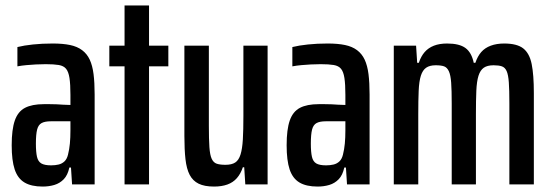

<svg xmlns="http://www.w3.org/2000/svg" viewBox="-20 -678 2027 706"><path d="M137 8Q95 8 70 -7Q45 -22 34 -55Q23 -88 23 -144Q23 -202 34.5 -235Q46 -268 72 -281.5Q98 -295 141 -295Q151 -295 163 -295Q175 -295 187.5 -294.5Q200 -294 213 -293Q226 -292 239 -292V-329Q239 -368 235.5 -391Q232 -414 223 -425Q214 -436 196 -439Q178 -442 148 -442Q129 -442 111.5 -441Q94 -440 77 -438.5Q60 -437 44 -434V-505Q68 -511 101.5 -514.5Q135 -518 174 -518Q211 -518 237.5 -512.5Q264 -507 282 -493.5Q300 -480 310 -458.5Q320 -437 324 -405.5Q328 -374 328 -331V0H245L241 -62H235Q229 -34 214.5 -19Q200 -4 180 2Q160 8 137 8ZM168 -70Q183 -70 195.5 -73Q208 -76 217 -84.5Q226 -93 230 -109Q235 -129 237 -150.5Q239 -172 239 -199V-232H167Q145 -232 133 -225.5Q121 -219 116.5 -201.5Q112 -184 112 -150Q112 -119 116 -101.5Q120 -84 132 -77Q144 -70 168 -70Z M438 0V-434H382V-510H438V-658H528V-510H599V-434H528V0Z M767 8Q732 8 710.5 -2.5Q689 -13 677.5 -35Q666 -57 662 -92.5Q658 -128 658 -178V-510H748V-215Q748 -166 750 -137Q752 -108 758.5 -94Q765 -80 777 -76Q789 -72 809 -72Q832 -72 845 -80.5Q858 -89 864.5 -110Q871 -131 873 -165.5Q875 -200 875 -252V-510H964V0H882L878 -63H873Q865 -39 851 -23Q837 -7 816 0.5Q795 8 767 8Z M1148 8Q1106 8 1081 -7Q1056 -22 1045 -55Q1034 -88 1034 -144Q1034 -202 1045.5 -235Q1057 -268 1083 -281.5Q1109 -295 1152 -295Q1162 -295 1174 -295Q1186 -295 1198.5 -294.5Q1211 -294 1224 -293Q1237 -292 1250 -292V-329Q1250 -368 1246.5 -391Q1243 -414 1234 -425Q1225 -436 1207 -439Q1189 -442 1159 -442Q1140 -442 1122.5 -441Q1105 -440 1088 -438.5Q1071 -437 1055 -434V-505Q1079 -511 1112.5 -514.5Q1146 -518 1185 -518Q1222 -518 1248.5 -512.5Q1275 -507 1293 -493.5Q1311 -480 1321 -458.5Q1331 -437 1335 -405.5Q1339 -374 1339 -331V0H1256L1252 -62H1246Q1240 -34 1225.5 -19Q1211 -4 1191 2Q1171 8 1148 8ZM1179 -70Q1194 -70 1206.5 -73Q1219 -76 1228 -84.5Q1237 -93 1241 -109Q1246 -129 1248 -150.5Q1250 -172 1250 -199V-232H1178Q1156 -232 1144 -225.5Q1132 -219 1127.5 -201.5Q1123 -184 1123 -150Q1123 -119 1127 -101.5Q1131 -84 1143 -77Q1155 -70 1179 -70Z M1428 0V-510H1510L1514 -447H1520Q1528 -471 1541.5 -486.5Q1555 -502 1575.5 -510Q1596 -518 1624 -518Q1669 -518 1691.5 -501.5Q1714 -485 1722 -447H1728Q1736 -471 1749.5 -486.5Q1763 -502 1784.5 -510Q1806 -518 1834 -518Q1881 -518 1904 -500Q1927 -482 1935 -442.5Q1943 -403 1943 -336V0H1853V-298Q1853 -347 1851 -375Q1849 -403 1843 -416.5Q1837 -430 1825.5 -434Q1814 -438 1795 -438Q1772 -438 1759 -429Q1746 -420 1739.5 -399.5Q1733 -379 1731.5 -344Q1730 -309 1730 -258V0H1641V-298Q1641 -346 1639 -374Q1637 -402 1630.5 -416Q1624 -430 1613 -434Q1602 -438 1582 -438Q1560 -438 1547 -429Q1534 -420 1527.5 -399.5Q1521 -379 1519.5 -344Q1518 -309 1518 -258V0Z"/></svg>

Font: Saira ExtraCondensed SemiBold
Style: Regular
Weight: 600
Width: 2
Designer: Hector Gatti with collaboration of the Omnibus-Type team
Foundry: Omnibus-Type
Version: Version 1.101